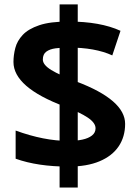

<svg xmlns="http://www.w3.org/2000/svg" viewBox="-20 -779 612 857"><path d="M285.4 -35.4Q148.4 -35.4 49.8 -70.6V-196.3Q176.5 -150 285.4 -150Q320 -150 347.4 -155.8Q374.7 -161.6 390.6 -174.2Q406.5 -186.7 406.5 -206.5Q406.5 -230.6 371.9 -254Q337.2 -277.4 267.7 -303.8Q40.1 -389.4 40.1 -502.3Q40.1 -532.8 48.3 -564.6Q56.4 -596.3 81.4 -623.1Q106.4 -649.9 155.3 -666.4Q204.1 -682.9 285.4 -682.9Q427.5 -682.9 517.9 -641.5L481.2 -531.7Q405.1 -566.8 285.4 -566.8Q254 -566.8 228 -563.3Q202.1 -559.8 186.6 -548.4Q171.2 -537.1 171.2 -513.2Q171.2 -489.6 208.7 -466.6Q246.3 -443.6 321.4 -414.9Q538.5 -332.9 538.5 -226.1Q538.5 -168.6 509.7 -125.8Q480.9 -83 424.5 -59.2Q368.2 -35.4 285.4 -35.4ZM246 58.1V-759.4H327V58.1Z"/></svg>

Font: Nokora
Style: Regular
Weight: 400
Designer: Danh Hong
Foundry: Danh Hong
Version: Version 9.000